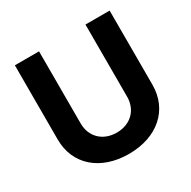

<svg xmlns="http://www.w3.org/2000/svg" viewBox="-163 -887 1055 1058"><g transform="rotate(-30 364.5 -358.0)"><path d="M512.4 -727.3V-268.1C512.4 -185 454.2 -125 364.7 -125C275.6 -125 217 -185 217 -268.1V-727.3H63.2V-255C63.2 -95.9 183.2 10.3 364.7 10.3C545.5 10.3 666.2 -95.9 666.2 -255V-727.3Z"/></g></svg>

Font: GiG Sans
Style: Bold
Weight: 700
Designer: Andreas Faust
Version: Version 1.100;FEAKit 1.0